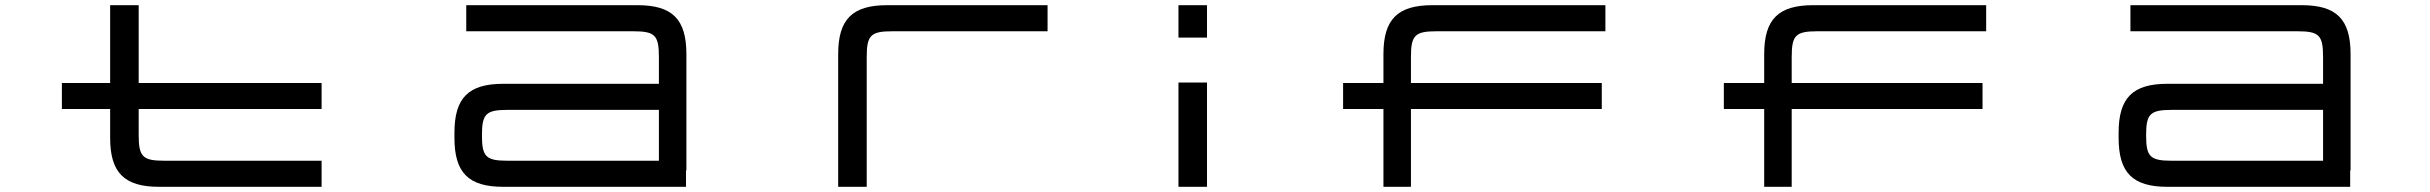

<svg xmlns="http://www.w3.org/2000/svg" viewBox="-20 -720 9366 740"><path d="M218.5 -400V-300H404.5V-188.5C404.5 -54.5 459 0 593 0H1219.5V-100.5H614C530 -100.5 514.5 -115.5 514.5 -200V-300H1219.5V-400H514.5V-700H404.5V-400Z M1937 -296.5H2519.5V-100.5H1937C1853 -100.5 1837.5 -115.5 1837.5 -198.5C1837.5 -281.5 1853 -296.5 1937 -296.5ZM1731.5 -188.5C1731.5 -54.5 1785.5 0 1919.5 0H2624V-63H2625.5V-511.5C2625.5 -645.5 2571.5 -700 2437.5 -700H1777V-599.5H2420C2504.5 -599.5 2519.5 -584.5 2519.5 -500V-397H1919.5C1785.5 -397 1731.5 -342.5 1731.5 -208.5Z M3210.5 -511.5V0H3320.5V-500C3320.5 -584.5 3336 -599.5 3420 -599.5H4017.5V-700H3399C3265 -700 3210.5 -645.5 3210.5 -511.5Z M4522 -402V0H4632V-402ZM4522 -575H4632V-700H4522Z M5312 -511.5V-400H5156.5V-300H5312V0H5418V-300H6153.5V-400H5418V-500C5418 -584.5 5433.5 -599.5 5517.5 -599.5H6167.5V-700H5500.5C5366.5 -700 5312 -645.5 5312 -511.5Z M6779.5 -511.5V-400H6624V-300H6779.5V0H6885.5V-300H7621V-400H6885.5V-500C6885.5 -584.5 6901 -599.5 6985 -599.5H7635V-700H6968C6834 -700 6779.5 -645.5 6779.5 -511.5Z M8351 -296.5H8933.5V-100.5H8351C8267 -100.5 8251.5 -115.5 8251.5 -198.5C8251.5 -281.5 8267 -296.5 8351 -296.5ZM8145.5 -188.5C8145.5 -54.5 8199.5 0 8333.5 0H9038V-63H9039.5V-511.5C9039.5 -645.5 8985.5 -700 8851.5 -700H8191V-599.5H8834C8918.5 -599.5 8933.5 -584.5 8933.5 -500V-397H8333.5C8199.5 -397 8145.5 -342.5 8145.5 -208.5Z"/></svg>

Font: Melete
Style: Regular
Weight: 400
Width: 6
Designer: Sora Sagano
Foundry: DOT COLON
Version: Version 0.200;FEAKit 1.0